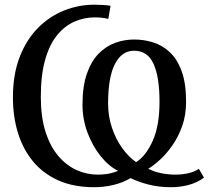

<svg xmlns="http://www.w3.org/2000/svg" viewBox="-20 -771 889 802"><path d="M810.7 -65.8 832 -29Q803.2 -7.9 767.8 1.6Q732.3 11 693.6 11Q645.1 11 602.1 0.3Q559.2 -10.4 525.4 -27Q493.2 -7.9 453.9 1.5Q414.6 11 373.6 11Q288.1 11 224.4 -17.2Q160.7 -45.5 118.3 -96.5Q76 -147.5 55 -215.8Q34 -284 34 -364Q34 -459.5 61.9 -532.1Q89.7 -604.6 137.8 -653.5Q185.9 -702.3 247 -726.9Q308 -751.4 374.4 -751.4Q387.8 -751.4 407.9 -750.4Q428 -749.4 441.8 -746.9L432.5 -692.1Q419.4 -695.5 404.3 -696.9Q389.1 -698.4 376.5 -698.4Q332 -698.4 291.4 -680.9Q250.8 -663.3 219 -624.6Q187.1 -585.9 168.8 -522.1Q150.5 -458.4 150.5 -366Q150.5 -282.6 169.9 -221.2Q189.3 -159.9 222.9 -120.2Q256.5 -80.5 299.1 -61Q341.7 -41.6 388 -41.6Q402.8 -41.6 422.8 -43.7Q442.7 -45.9 473.4 -57.1Q434.4 -76.6 400.5 -118.7Q366.6 -160.9 345.6 -216.8Q324.6 -272.8 324.6 -333.9Q324.6 -410.7 342.9 -463.2Q361.2 -515.6 392.1 -547Q423.1 -578.4 461.5 -592.2Q499.9 -606 540.5 -606Q580.9 -606 619.5 -594Q658.1 -581.9 689.2 -553Q720.4 -524.1 738.8 -473.5Q757.3 -422.9 757.3 -346Q757.3 -291 741.3 -245.4Q725.3 -199.8 700.6 -164.5Q676 -129.2 648.9 -104.3Q621.8 -79.5 599.3 -66.1Q622.9 -53.7 652.3 -47.7Q681.8 -41.6 712.6 -41.6Q741 -41.6 766.5 -47.4Q792 -53.1 810.7 -65.8ZM548.5 -93.7Q588.9 -118.6 617.6 -182.1Q646.3 -245.5 646.3 -345Q646.3 -450 621.3 -504.5Q596.4 -559.1 539.7 -559.1Q488.6 -559.1 460.1 -503.7Q431.5 -448.4 431.5 -338.7Q431.5 -285.7 447.4 -238.2Q463.2 -190.6 489.8 -153.4Q516.4 -116.2 548.5 -93.7Z"/></svg>

Font: Merriweather 7pt Light
Style: Regular
Weight: 300
Designer: Eben Sorkin
Foundry: Eben Sorkin
Version: Version 2.200;gftools[0.9.31]